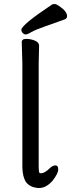

<svg xmlns="http://www.w3.org/2000/svg" viewBox="-20 -906 353 953"><path d="M166 27Q129 23 110 -1Q92 -27 91 -75V-590L88 -697Q88 -713 110 -713Q132 -713 153 -704.5Q174 -696 174 -679L172 -590V-78Q172 -53 176 -48Q177 -46 183 -46H185Q203 -47 228 -72Q242 -85 255.5 -85Q269 -85 269 -65Q269 -45 241 -9Q209 27 176 27ZM86 -758Q86 -782 239 -884Q243 -886 251.5 -886Q260 -886 275 -875Q313 -849 313 -826Q313 -815 302 -810Q253 -792 205 -775.5Q157 -759 136.5 -747Q116 -735 108 -735Q100 -735 93 -742Q86 -749 86 -758Z"/></svg>

Font: LXGW WenKai TC
Style: Bold
Weight: 700
Designer: LXGW / Fontworks Inc.
Foundry: LXGW / Fontworks Inc.
Version: Version 1.330;April 28, 2024